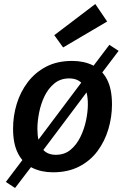

<svg xmlns="http://www.w3.org/2000/svg" viewBox="-20 -846 623 955"><path d="M524 -623 570 -593 430 -408 423 -403 179 -78 174 -67 55 89 9 59 146 -122 156 -131 397 -452 402 -462ZM339 -543Q397 -543 442 -521Q487 -499 512 -451.5Q537 -404 537 -326Q537 -264 519 -203.5Q501 -143 465 -94.5Q429 -46 373.5 -17.5Q318 11 244 11Q186 11 141 -11Q96 -33 70.5 -81Q45 -129 45 -206Q45 -269 63 -328.5Q81 -388 117.5 -436.5Q154 -485 209 -514Q264 -543 339 -543ZM324 -456Q281 -456 250.5 -431Q220 -406 201.5 -367.5Q183 -329 174.5 -285.5Q166 -242 166 -205Q166 -142 188.5 -109Q211 -76 258 -76Q301 -76 331 -101Q361 -126 380 -165Q399 -204 408 -247Q417 -290 417 -327Q417 -391 394 -423.5Q371 -456 324 -456ZM294 -610 250 -671 454 -826 513 -739Z"/></svg>

Font: Bitter Thin SemiBold
Style: Italic
Weight: 600
Italic angle: -9°
Version: Version 2.002